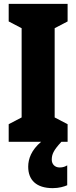

<svg xmlns="http://www.w3.org/2000/svg" viewBox="-20 -734 395 994"><path d="M248 93C248 65 257 44 298 0H330V-91L263 -126V-588L330 -623V-714H25V-623L92 -588V-126L25 -91V0H193C142 43 126 89 126 129C126 198 168 240 253 240C286 240 312 232 328 225V122C318 128 307 133 289 133C263 133 248 115 248 93Z"/></svg>

Font: Noto Sans Bengali ExtraCondensed Black
Style: Regular
Weight: 900
Width: 2
Designer: Joana Ranito - Universal Thirst; Jelle Bosma - Monotype Design Team
Foundry: Universal Thirst ehf.
Version: Version 3.000